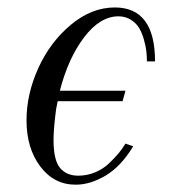

<svg xmlns="http://www.w3.org/2000/svg" viewBox="-20 -488 472 520"><path d="M399.9 -321.8H377.9Q377.9 -334.5 376.5 -348.1Q375 -361.8 370.1 -379.6Q365.2 -397.5 357.4 -411.1Q349.6 -424.8 334.7 -434.3Q319.8 -443.8 300.8 -443.8Q251 -443.8 207.8 -387Q164.6 -330.1 142.1 -242.2H319.8L312 -213.9H136.2Q130.9 -189.9 129.9 -175.8Q125 -134.3 125 -108.9Q125 -54.2 142.6 -33.2Q160.2 -12.2 191.9 -12.2Q215.8 -12.2 237.5 -21.2Q259.3 -30.3 275.4 -45.7Q291.5 -61 301.5 -73.2Q311.5 -85.4 319.8 -99.1L340.8 -91.8Q307.6 -37.1 266.1 -12.5Q224.6 12.2 185.1 12.2Q126 12.2 88.9 -37.4Q51.8 -86.9 51.8 -162.1Q51.8 -232.9 83.7 -303.5Q115.7 -374 171.9 -420.9Q228 -467.8 291 -467.8Q399.9 -467.8 399.9 -321.8Z"/></svg>

Font: Flanker Steampunk
Style: Italic
Weight: 400
Italic angle: -12°
Designer: Alexey Kryukov, Leonardo Di Lena
Foundry: Alexey Kryukov, Leonardo Di Lena
Version: 1.210